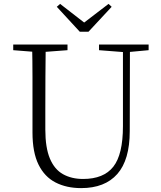

<svg xmlns="http://www.w3.org/2000/svg" viewBox="-20 -952 828 987"><path d="M289 -932 436 -818H389L538 -932L554 -917L435 -789H390L272 -917ZM397 15Q322 15 265.5 -14Q209 -43 178 -106Q147 -169 147 -271V-387Q147 -472 147 -556Q147 -640 145 -723H215Q214 -641 213.5 -557Q213 -473 213 -387V-286Q213 -193 236.5 -137Q260 -81 304 -56.5Q348 -32 407 -32Q513 -32 562.5 -95Q612 -158 612 -303V-723H648L647 -278Q647 -130 583 -57.5Q519 15 397 15ZM48 -694V-723H327V-694L194 -684H175ZM489 -694V-723H744V-694L636 -684H618Z"/></svg>

Font: Noto Serif HK ExtraLight
Style: Regular
Weight: 200
Designer: Ryoko NISHIZUKA 西塚涼子 (kana & ideographs); Frank Grießhammer (Latin, Greek & Cyrillic); Wenlong ZHANG 张文龙 (bopomofo); San
Foundry: Adobe
Version: Version 2.002-H1;hotconv 1.1.0;makeotfexe 2.6.0